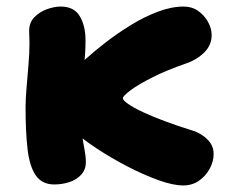

<svg xmlns="http://www.w3.org/2000/svg" viewBox="-20 -553 700 586"><path d="M539 13Q508 13 462.5 -3.5Q417 -20 368 -45.5Q319 -71 276.5 -99Q234 -127 210 -149Q188 -169 174.5 -193.5Q161 -218 161 -245Q161 -267 170.5 -289.5Q180 -312 202 -335Q214 -348 240.5 -372Q267 -396 302.5 -423.5Q338 -451 378.5 -476Q419 -501 461 -517Q503 -533 541 -533Q566 -533 585 -519.5Q604 -506 615 -486Q626 -466 626 -446Q626 -415 603 -392.5Q580 -370 547 -359Q489 -339 445.5 -317Q402 -295 378.5 -277.5Q355 -260 355 -253Q355 -247 371.5 -235.5Q388 -224 417 -210.5Q446 -197 483.5 -183Q521 -169 563 -156Q581 -151 597 -140.5Q613 -130 622.5 -116Q632 -102 632 -83Q632 -60 620 -38Q608 -16 587.5 -1.5Q567 13 539 13ZM146 10Q108 10 89 -18Q70 -46 64 -98.5Q58 -151 58 -225Q58 -250 61 -285Q64 -320 67 -356.5Q70 -393 70 -421Q70 -429 69.5 -439.5Q69 -450 69 -459Q69 -484 85 -500.5Q101 -517 123.5 -525Q146 -533 165 -533Q206 -533 223.5 -503.5Q241 -474 241 -430Q241 -394 237 -357Q233 -320 229 -286Q225 -252 225 -225Q225 -177 229.5 -147Q234 -117 238 -96.5Q242 -76 242 -58Q242 -35 227.5 -19.5Q213 -4 191 3Q169 10 146 10Z"/></svg>

Font: Shantell Sans ExtraBold
Style: Regular
Weight: 800
Designer: Stephen Nixon, Anya Danilova, Shantell Martin
Foundry: Arrow Type
Version: Version 1.011;[c5ecc13dd]